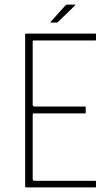

<svg xmlns="http://www.w3.org/2000/svg" viewBox="-20 -820 480 840"><path d="M94 0Q90 0 90 -4V-669Q90 -673 94 -673H397Q399 -673 399.5 -672Q400 -671 400 -669V-647Q400 -645 399.5 -644Q399 -643 397 -643H129Q125 -643 124 -641Q123 -639 123 -636V-361Q123 -359 125.5 -356.5Q128 -354 130 -354H352Q354 -354 354.5 -353Q355 -352 355 -350V-328Q355 -327 354.5 -325.5Q354 -324 352 -324H129Q125 -324 124 -322.5Q123 -321 123 -317V-38Q123 -34 124 -31.5Q125 -29 130 -29H397Q399 -29 399.5 -28.5Q400 -28 400 -26V-4Q400 -2 399.5 -1Q399 0 397 0ZM228 -721H204Q201 -721 201 -722.5Q201 -724 202 -725L266 -796Q268 -798 270 -799Q272 -800 274 -800H307Q309 -800 309.5 -799Q310 -798 308 -796L234 -724Q233 -723 231.5 -722Q230 -721 228 -721Z"/></svg>

Font: Glory Thin Thin
Style: Regular
Weight: 250
Version: Version 1.011